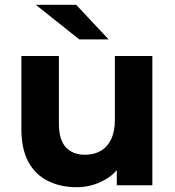

<svg xmlns="http://www.w3.org/2000/svg" viewBox="-20 -771 727 799"><path d="M299 8Q232 8 179.5 -18Q127 -44 98 -97.5Q69 -151 69 -234V-538H225V-258Q225 -190 253.5 -158.5Q282 -127 334 -127Q370 -127 398 -142.5Q426 -158 442 -190.5Q458 -223 458 -272V-538H614V0H466V-63Q444 -37 413 -21Q361 8 299 8ZM310 -607 129 -751H297L432 -607Z"/></svg>

Font: Montserrat Z
Style: Bold
Weight: 700
Designer: Julieta Ulanovsky
Foundry: Julieta Ulanovsky
Version: Version 8.000